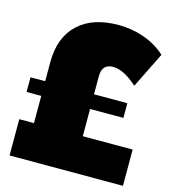

<svg xmlns="http://www.w3.org/2000/svg" viewBox="-107 -798 789 885"><g transform="rotate(15 288.0 -355.5)"><path d="M20 -373H482V-303H20ZM351 -711Q415 -711 474 -690Q533 -669 576 -629L492 -459Q427 -518 376 -518Q350 -518 336.5 -503.5Q323 -489 323 -459V-72L222 -173H561V0H20V-173H191L90 -72V-464Q90 -582 158.5 -646.5Q227 -711 351 -711Z"/></g></svg>

Font: Alexandria Black
Style: Regular
Weight: 900
Designer: Mohamed Gaber
Foundry: Kief Type Foundry
Version: Version 5.100